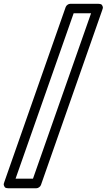

<svg xmlns="http://www.w3.org/2000/svg" viewBox="-145 -856 563 1012"><path d="M-122.1 103 201.2 -818.8Q204.1 -826.2 211.2 -831.1Q218.3 -835.9 225.1 -835.9H370.1Q371.6 -835.9 373.8 -835.9Q376 -835.9 382.3 -835Q388.7 -834 391.4 -830.8Q394 -827.6 396.5 -821Q398.9 -814.5 394 -803.2L70.8 119.1Q67.9 126.5 60.8 131.3Q53.7 136.2 46.9 136.2H-98.1Q-99.6 136.2 -101.8 136.2Q-104 136.2 -110.4 135.3Q-116.7 134.3 -119.4 130.9Q-122.1 127.4 -124.5 120.8Q-127 114.3 -122.1 103ZM-63 85.9H28.8L335 -786.1H243.2Z"/></svg>

Font: Trueno Bold Outline
Style: Regular
Weight: 700
Width: 6
Designer: Julieta Ulanovsky
Foundry: Julieta Ulanovsky
Version: Version 3.001b | FøM Fix